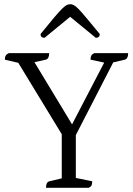

<svg xmlns="http://www.w3.org/2000/svg" viewBox="-20 -894 633 914"><path d="M199 0Q199 -27 215 -31L274 -45V-255L67 -595L3 -610Q3 -622 7 -629Q11 -636 22 -641H214Q214 -614 198 -610L144 -598L323 -302L476 -596L411 -610Q411 -622 414.5 -629Q418 -636 429 -641H590Q590 -614 574 -610L519 -597L341 -251V-47L419 -31Q419 -19 416 -12Q413 -5 402 0ZM314 -874Q323 -874 331.5 -869.5Q340 -865 354 -851Q368 -837 391.5 -808.5Q415 -780 455 -732Q455 -714 436 -714L314 -814L192 -714Q173 -714 173 -732Q212 -780 236 -808.5Q260 -837 274 -851Q288 -865 297 -869.5Q306 -874 314 -874Z"/></svg>

Font: Petrona Light
Style: Regular
Weight: 300
Designer: Ringo R. Seeber
Foundry: Ringo R. Seeber
Version: Version 2.001; ttfautohint (v1.8.3)